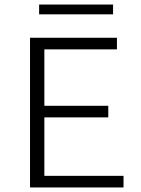

<svg xmlns="http://www.w3.org/2000/svg" viewBox="-20 -824 621 844"><path d="M477 -761H152V-804H477ZM523 -51V0H112V-658H494V-607H175V-359H456V-308H175V-51Z"/></svg>

Font: Isabella Sans
Style: Regular
Weight: 400
Designer: Original fonts by Christian Thalmann (Catharsis Fonts), Modifications by Cristiano Sobral
Version: Version 0.002;July 12, 2020;FontCreator 13.0.0.2655 64-bit; 